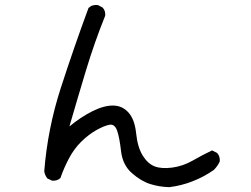

<svg xmlns="http://www.w3.org/2000/svg" viewBox="-20 -736 1040 794"><path d="M680 38Q639 37 601 25Q563 13 525 -20.5Q487 -54 480.5 -111.5Q474 -169 464 -196.5Q454 -224 432.5 -220Q411 -216 379.5 -198.5Q348 -181 317.5 -151.5Q287 -122 265.5 -81.5Q244 -41 230 0Q217 13 195 11L176 2Q165 -12 163 -28Q177 -204 231 -371Q285 -538 346 -703Q361 -718 385 -715L404 -705Q417 -692 415 -671Q370 -559 335 -443Q300 -327 267 -213Q314 -252 362 -276Q410 -300 448 -299.5Q486 -299 511.5 -270.5Q537 -242 543 -184.5Q549 -127 570 -93Q591 -59 619.5 -48Q648 -37 692.5 -43Q737 -49 777 -72Q817 -95 857 -114L877 -104Q890 -92 889 -69Q881 -50 864 -33Q824 -5 777 13.5Q730 32 680 38Z"/></svg>

Font: Kosefont JP
Style: Regular
Weight: 400
Designer: Nozomi Seto 瀬戸のぞみ
Version: Version 3.00;June 19, 2020